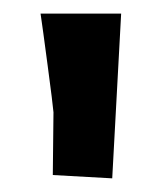

<svg xmlns="http://www.w3.org/2000/svg" viewBox="-20 -776 239 284"><path d="M59.1 -609.9 58.1 -517.1 146 -512.2 159.2 -755.9H40Q43 -735.8 50.5 -679Q58.1 -622.1 59.1 -609.9Z"/></svg>

Font: Sura
Style: Bold
Weight: 700
Designer: Carolina Giovagnoli
Foundry: Huerta Tipografica
Version: Version 1.002;PS 001.002;hotconv 1.0.70;makeotf.lib2.5.58329